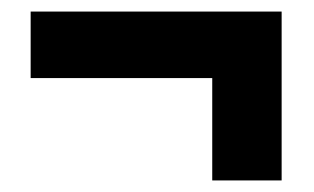

<svg xmlns="http://www.w3.org/2000/svg" viewBox="-20 -430 543 332"><path d="M467 -410V-118H347V-295H33V-410Z"/></svg>

Font: Noto Sans Display SemiCondensed Extra
Style: Regular
Weight: 800
Width: 4
Designer: Monotype Design Team
Foundry: Monotype Imaging Inc.
Version: Version 1.900